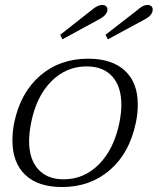

<svg xmlns="http://www.w3.org/2000/svg" viewBox="-20 -742 634 772"><path d="M222 -602 349 -702Q372 -722 391 -722Q401 -722 406.5 -717Q412 -712 412 -704Q412 -681 376 -663L231 -584ZM404 -602 533 -702Q540 -709 551 -715.5Q562 -722 573 -722Q583 -722 588.5 -717Q594 -712 594 -704Q594 -680 560 -663L414 -584ZM30 -177Q30 -213 37 -248Q62 -369 141 -437.5Q220 -506 335 -506Q430 -506 482 -458Q534 -410 534 -322Q534 -283 526 -248Q501 -127 422 -58.5Q343 10 229 10Q133 10 81.5 -39Q30 -88 30 -177ZM460 -248Q468 -290 468 -320Q468 -394 431.5 -434.5Q395 -475 328 -475Q246 -475 186 -414.5Q126 -354 105 -248Q97 -206 97 -175Q97 -102 133.5 -61.5Q170 -21 236 -21Q318 -21 378 -81.5Q438 -142 460 -248Z"/></svg>

Font: Trirong Light
Style: Italic
Weight: 300
Italic angle: -12°
Designer: Katatrad Team
Foundry: CadsonDemak
Version: Version 1.001